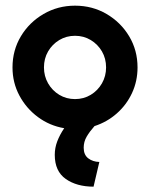

<svg xmlns="http://www.w3.org/2000/svg" viewBox="-20 -451 540 691"><path d="M316.7 220.8Q256.2 220.8 216.7 193.1Q177.1 165.3 177.1 106.2Q177.1 81.2 186.1 57.6Q195.1 34 211.1 10.4Q158.3 1.4 116.3 -29.9Q74.3 -61.1 49.7 -107.3Q25 -153.5 25 -208.3Q25 -270.1 55.2 -320.5Q85.4 -370.8 136.8 -400.7Q188.2 -430.6 250 -430.6Q312.5 -430.6 363.5 -400.7Q414.6 -370.8 444.8 -320.5Q475 -270.1 475 -208.3Q475 -159 455.2 -116.3Q435.4 -73.6 400.3 -42.7Q365.3 -11.8 320.1 2.8Q302.8 22.2 292 40.6Q281.2 59 281.2 80.6Q281.2 106.2 297.6 118.8Q313.9 131.2 337.5 131.9ZM250 -94.4Q281.2 -94.4 306.6 -109.7Q331.9 -125 346.9 -151Q361.8 -177.1 361.8 -208.3Q361.8 -240.3 346.9 -266Q331.9 -291.7 306.6 -306.9Q281.2 -322.2 250 -322.2Q218.8 -322.2 193.4 -306.9Q168.1 -291.7 153.1 -266Q138.2 -240.3 138.2 -208.3Q138.2 -177.1 153.1 -151Q168.1 -125 193.4 -109.7Q218.8 -94.4 250 -94.4Z"/></svg>

Font: co2trust
Style: Bold
Weight: 700
Designer: Kristian Moeller
Foundry: Dicotype
Version: Version 1.000